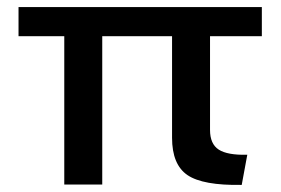

<svg xmlns="http://www.w3.org/2000/svg" viewBox="-20 -520 792 541"><path d="M161.1 0V-418H32.2V-500H717.8V-418H571.8V-153.8Q571.8 -114.3 596.4 -98.4Q621.1 -82.5 676.8 -84L661.1 1Q551.8 2.9 508.3 -26.6Q464.8 -56.2 464.8 -131.8V-418H268.1V0Z"/></svg>

Font: Work Sans Medium
Style: Regular
Weight: 500
Designer: Wei Huang
Foundry: Wei Huang
Version: Version 2.012